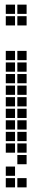

<svg xmlns="http://www.w3.org/2000/svg" viewBox="-20 -665 190 830"><path d="M5 -445V-405H45V-445ZM5 -395V-355H45V-395ZM5 -345V-305H45V-345ZM5 -295V-255H45V-295ZM5 -245V-205H45V-245ZM5 -195V-155H45V-195ZM5 -145V-105H45V-145ZM5 -95V-55H45V-95ZM5 -45V-5H45V-45ZM55 -45V-5H95V-45ZM55 -95V-55H95V-95ZM55 -145V-105H95V-145ZM55 -195V-155H95V-195ZM55 -245V-205H95V-245ZM55 -295V-255H95V-295ZM55 -345V-305H95V-345ZM55 -395V-355H95V-395ZM55 -445V-405H95V-445ZM5 -645V-605H45V-645ZM5 -595V-555H45V-595ZM55 -595V-555H95V-595ZM55 -645V-605H95V-645ZM55 5V45H95V5ZM5 55V95H45V55ZM55 105V145H95V105ZM5 105V145H45V105Z"/></svg>

Font: Nose Transport 13 Square
Style: Regular
Weight: 400
Designer: Nico Rohrbach
Foundry: Nose
Version: Version 1.400;Glyphs 3.2.3 (3260)